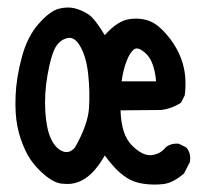

<svg xmlns="http://www.w3.org/2000/svg" viewBox="-20 -489 540 511"><path d="M148.4 0Q125 0 94.7 -26.9Q64.5 -53.7 48.8 -85.9Q33.2 -118.2 26.4 -152.3Q19.5 -186.5 21.5 -234.4Q23.4 -282.2 38.1 -336.9Q52.7 -391.6 83 -425.8Q113.3 -460 136.7 -465.8Q160.2 -471.7 179.2 -466.8Q198.2 -461.9 215.3 -450.7Q232.4 -439.5 258.8 -395.5Q293 -433.6 323.7 -438Q354.5 -442.4 378.9 -432.6Q403.3 -422.9 429.7 -389.6Q456.1 -356.4 466.8 -318.4Q477.5 -280.3 471.7 -235.4L461.9 -215.8Q438.5 -200.2 409.2 -196.3L300.8 -195.3Q302.7 -129.9 331.5 -101.6Q360.4 -73.2 383.8 -76.2Q407.2 -79.1 420.9 -96.7Q434.6 -108.4 456.1 -106.4L475.6 -96.7Q489.3 -81.1 485.4 -57.6L469.7 -27.3Q440.4 -2 414.1 1Q387.7 3.9 361.3 0Q335 -3.9 316.9 -16.1Q298.8 -28.3 285.6 -42.5Q272.5 -56.6 258.8 -75.2Q234.4 -32.2 207 -14.2Q179.7 3.9 148.4 0ZM179.7 -96.7Q213.9 -157.2 216.8 -200.7Q219.7 -244.1 214.8 -290.5Q210 -336.9 193.8 -365.2Q177.7 -393.6 157.2 -387.2Q136.7 -380.9 126 -359.9Q115.2 -338.9 106.4 -289.1Q97.7 -239.3 100.6 -192.4Q103.5 -145.5 115.7 -119.6Q127.9 -93.8 146.5 -86.4Q165 -79.1 179.7 -96.7ZM395.5 -272.5Q390.6 -325.2 369.1 -345.7Q347.7 -366.2 336.4 -357.4Q325.2 -348.6 316.4 -325.2Q307.6 -301.8 303.7 -272.5Z"/></svg>

Font: NaikaiFont
Style: Regular-Lite
Weight: 400
Version: Version 1.67